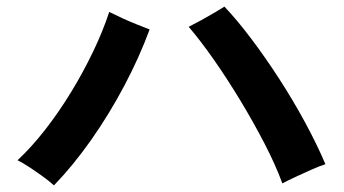

<svg xmlns="http://www.w3.org/2000/svg" viewBox="-20 -658 1040 580"><path d="M833 -104Q812 -161 778.5 -225.5Q745 -290 706 -354.5Q667 -419 626.5 -477Q586 -535 550 -577Q566 -585 587 -596.5Q608 -608 627.5 -619.5Q647 -631 658 -638Q696 -598 739 -541Q782 -484 824 -419Q866 -354 902 -287.5Q938 -221 963 -162Q947 -157 922 -146Q897 -135 872.5 -123.5Q848 -112 833 -104ZM143 -98Q130 -110 110 -124.5Q90 -139 69.5 -152.5Q49 -166 33 -174Q74 -212 115.5 -265Q157 -318 194 -378.5Q231 -439 261 -501.5Q291 -564 310 -622Q326 -614 348.5 -603.5Q371 -593 394 -584Q417 -575 432 -569Q401 -485 355.5 -399Q310 -313 255.5 -235.5Q201 -158 143 -98Z"/></svg>

Font: Zen Kaku Gothic Antique
Style: Bold
Weight: 700
Designer: Yoshimichi Ohira
Foundry: Positype
Version: Version 1.001